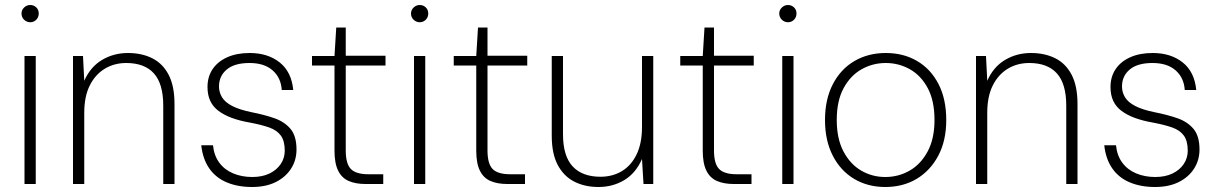

<svg xmlns="http://www.w3.org/2000/svg" viewBox="-20 -736 4871 768"><path d="M78 0V-512H123V0ZM101 -647Q87 -647 76.5 -657Q66 -667 66 -682Q66 -696 76.5 -706Q87 -716 101 -716Q115 -716 125 -706.5Q135 -697 135 -682Q135 -667 125 -657Q115 -647 101 -647Z M272 0V-512H312L317 -413Q342 -469 388.5 -496.5Q435 -524 492 -524Q547 -524 589 -503Q631 -482 654.5 -437Q678 -392 678 -320V0H633V-313Q633 -401 595.5 -442.5Q558 -484 485 -484Q437 -484 399 -461Q361 -438 339 -394Q317 -350 317 -285V0Z M988 12Q931 12 887 -6.5Q843 -25 817 -62.5Q791 -100 785 -155H832Q836 -114 857 -85.5Q878 -57 912.5 -42.5Q947 -28 989 -28Q1029 -28 1058 -42Q1087 -56 1103 -80Q1119 -104 1119 -133Q1119 -172 1103.5 -193.5Q1088 -215 1057 -226Q1026 -237 978 -246Q938 -253 907 -264.5Q876 -276 854 -292.5Q832 -309 821 -332.5Q810 -356 810 -388Q810 -429 830.5 -459.5Q851 -490 889 -507Q927 -524 979 -524Q1051 -524 1098.5 -486.5Q1146 -449 1153 -376H1107Q1104 -425 1070.5 -454.5Q1037 -484 978 -484Q918 -484 887 -458Q856 -432 856 -390Q856 -367 868 -347Q880 -327 909 -312Q938 -297 987 -287Q1038 -277 1078 -263Q1118 -249 1142 -220.5Q1166 -192 1166 -138Q1166 -95 1144 -61Q1122 -27 1082.5 -7.5Q1043 12 988 12Z M1442 0Q1403 0 1375 -12Q1347 -24 1332.5 -53.5Q1318 -83 1318 -133V-474H1228V-512H1318L1325 -626H1363V-513H1522V-474H1363V-134Q1363 -81 1383.5 -60Q1404 -39 1454 -39H1513V0Z M1636 0V-512H1681V0ZM1659 -647Q1645 -647 1634.5 -657Q1624 -667 1624 -682Q1624 -696 1634.5 -706Q1645 -716 1659 -716Q1673 -716 1683 -706.5Q1693 -697 1693 -682Q1693 -667 1683 -657Q1673 -647 1659 -647Z M2009 0Q1970 0 1942 -12Q1914 -24 1899.5 -53.5Q1885 -83 1885 -133V-474H1795V-512H1885L1892 -626H1930V-513H2089V-474H1930V-134Q1930 -81 1950.5 -60Q1971 -39 2021 -39H2080V0Z M2374 12Q2319 12 2277 -9.5Q2235 -31 2211 -76Q2187 -121 2187 -193V-512H2232V-199Q2232 -112 2270.5 -70.5Q2309 -29 2382 -29Q2430 -29 2467.5 -51.5Q2505 -74 2526.5 -118.5Q2548 -163 2548 -228V-512H2593V0H2554L2548 -100Q2523 -43 2477 -15.5Q2431 12 2374 12Z M2915 0Q2876 0 2848 -12Q2820 -24 2805.5 -53.5Q2791 -83 2791 -133V-474H2701V-512H2791L2798 -626H2836V-513H2995V-474H2836V-134Q2836 -81 2856.5 -60Q2877 -39 2927 -39H2986V0Z M3109 0V-512H3154V0ZM3132 -647Q3118 -647 3107.5 -657Q3097 -667 3097 -682Q3097 -696 3107.5 -706Q3118 -716 3132 -716Q3146 -716 3156 -706.5Q3166 -697 3166 -682Q3166 -667 3156 -657Q3146 -647 3132 -647Z M3521 12Q3451 12 3396.5 -20.5Q3342 -53 3311 -113.5Q3280 -174 3280 -256Q3280 -339 3311.5 -399.5Q3343 -460 3398 -492Q3453 -524 3523 -524Q3594 -524 3648.5 -492Q3703 -460 3734 -400Q3765 -340 3765 -256Q3765 -173 3733 -113Q3701 -53 3646.5 -20.5Q3592 12 3521 12ZM3521 -28Q3574 -28 3618.5 -53.5Q3663 -79 3690.5 -130Q3718 -181 3718 -256Q3718 -333 3691 -383.5Q3664 -434 3619.5 -459Q3575 -484 3523 -484Q3471 -484 3426.5 -459Q3382 -434 3354.5 -383.5Q3327 -333 3327 -256Q3327 -181 3354 -130Q3381 -79 3425 -53.5Q3469 -28 3521 -28Z M3884 0V-512H3924L3929 -413Q3954 -469 4000.5 -496.5Q4047 -524 4104 -524Q4159 -524 4201 -503Q4243 -482 4266.5 -437Q4290 -392 4290 -320V0H4245V-313Q4245 -401 4207.5 -442.5Q4170 -484 4097 -484Q4049 -484 4011 -461Q3973 -438 3951 -394Q3929 -350 3929 -285V0Z M4600 12Q4543 12 4499 -6.5Q4455 -25 4429 -62.5Q4403 -100 4397 -155H4444Q4448 -114 4469 -85.5Q4490 -57 4524.5 -42.5Q4559 -28 4601 -28Q4641 -28 4670 -42Q4699 -56 4715 -80Q4731 -104 4731 -133Q4731 -172 4715.5 -193.5Q4700 -215 4669 -226Q4638 -237 4590 -246Q4550 -253 4519 -264.5Q4488 -276 4466 -292.5Q4444 -309 4433 -332.5Q4422 -356 4422 -388Q4422 -429 4442.5 -459.5Q4463 -490 4501 -507Q4539 -524 4591 -524Q4663 -524 4710.5 -486.5Q4758 -449 4765 -376H4719Q4716 -425 4682.5 -454.5Q4649 -484 4590 -484Q4530 -484 4499 -458Q4468 -432 4468 -390Q4468 -367 4480 -347Q4492 -327 4521 -312Q4550 -297 4599 -287Q4650 -277 4690 -263Q4730 -249 4754 -220.5Q4778 -192 4778 -138Q4778 -95 4756 -61Q4734 -27 4694.5 -7.5Q4655 12 4600 12Z"/></svg>

Font: DM Sans 12pt ExtraLight
Style: Regular
Weight: 250
Version: Version 4.004;gftools[0.9.30]